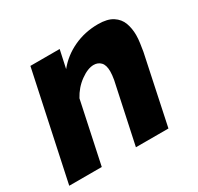

<svg xmlns="http://www.w3.org/2000/svg" viewBox="-131 -677 843 818"><g transform="rotate(-30 290.5 -267.5)"><path d="M102 -525H246L227 -437Q264 -483 319.5 -509Q375 -535 440 -535Q486 -535 512 -518Q538 -501 548 -473.5Q558 -446 558 -414Q558 -395 555 -375Q552 -355 549 -336L478 0H318L381 -295Q385 -318 385 -335Q385 -366 371.5 -380Q358 -394 337 -394Q308 -394 272 -368Q236 -342 214 -301L150 0H-10Z"/></g></svg>

Font: Raleway ExtraBold
Style: Italic
Weight: 800
Italic angle: -12°
Designer: Matt McInerney, Pablo Impallari, Rodrigo Fuenzalida
Foundry: Matt McInerney, Pablo Impallari, Rodrigo Fuenzalida
Version: Version 4.026